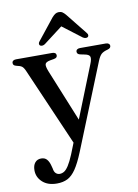

<svg xmlns="http://www.w3.org/2000/svg" viewBox="-99 -749 755 1054"><g transform="rotate(-10 278.0 -222.5)"><path d="M320.5 -59.5 266 49 72.5 -396.5Q64 -416.5 54.8 -423.8Q45.5 -431 23 -435.5Q13.5 -438 9.8 -442.2Q6 -446.5 6 -453.5Q6 -461.5 12 -466Q18 -470.5 28.5 -470.5H230Q240.5 -470.5 246.2 -466Q252 -461.5 252 -453.5Q252 -447 248 -442.5Q244 -438 233 -436L212.5 -432.5Q188 -428 184 -416.8Q180 -405.5 191.5 -376.5ZM235 97 274.5 -2.5 288.5 -30 425 -372.5Q437 -401.5 432.8 -414Q428.5 -426.5 404 -431L382 -435.5Q371.5 -437.5 367 -442Q362.5 -446.5 362.5 -453.5Q362.5 -461.5 368.5 -466Q374.5 -470.5 385 -470.5H528.5Q538.5 -470.5 544.5 -466Q550.5 -461.5 550.5 -453.5Q550.5 -447.5 546.5 -443Q542.5 -438.5 532 -435.5Q508.5 -429.5 497.2 -419.2Q486 -409 475.5 -383.5L284 91.5Q260 150.5 238 182.8Q216 215 191 227.5Q166 240 132 240Q81 240 51.5 213Q22 186 22 147.5Q22 120 34.8 104.8Q47.5 89.5 69 89.5Q90 89.5 101.2 102.8Q112.5 116 118 138L122.5 155Q125 173.5 134.2 182Q143.5 190.5 155.5 190.5Q169 190.5 181 183Q193 175.5 206 155.2Q219 135 235 97ZM324.5 -621H284L410 -525Q418 -520 425.2 -519.5Q432.5 -519 437.5 -522.5Q441.5 -526 441.8 -532.2Q442 -538.5 435.5 -546L341.5 -663.5Q332.5 -674 324.5 -679.5Q316.5 -685 304.5 -685Q293 -685 284.5 -679.5Q276 -674 266.5 -663.5L173 -546Q166.5 -538.5 166.8 -532.2Q167 -526 171 -522.5Q176.5 -519 183.8 -519.5Q191 -520 198.5 -525Z"/></g></svg>

Font: Fraunces 10pt
Style: Regular
Weight: 400
Version: Version 1.000;[b76b70a41]